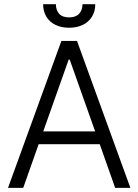

<svg xmlns="http://www.w3.org/2000/svg" viewBox="-20 -904 666 924"><path d="M18.6 0 275.4 -707H350.6L607.4 0H534.2L460 -210H166L91.8 0ZM438 -271.5 315.4 -617.2H310.5L188 -271.5ZM312.5 -770.5Q274.4 -770.5 246.1 -784.7Q217.8 -798.8 202.6 -824.5Q187.5 -850.1 187.5 -883.8H249Q249 -855.5 264.6 -837.9Q280.3 -820.3 312.5 -820.3Q344.7 -820.3 360.8 -837.9Q377 -855.5 377 -883.8H438.5Q438.5 -850.1 423.1 -824.5Q407.7 -798.8 379.2 -784.7Q350.6 -770.5 312.5 -770.5Z"/></svg>

Font: Pretendard GOV Light
Style: Regular
Weight: 300
Designer: Base glyphs from Inter by Rasmus Andersson; Hangeul glyphs from Noto Sans CJK(Source Han Sans) by Jang Soo-young and Kan
Foundry: Kil Hyung-jin
Version: Version 1.309